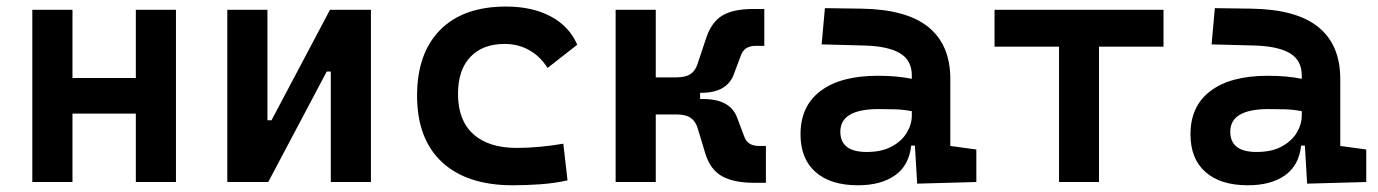

<svg xmlns="http://www.w3.org/2000/svg" viewBox="-20 -547 4142 577"><path d="M388.2 0V-205.6H197.8V0H77.1V-517.6H197.8V-312.5H388.2V-517.6H508.8V0Z M663.1 0V-517.6H783.7V-185.5H795.9L971.7 -517.6H1094.7V0H974.1V-332H961.9L786.1 0Z M1521 9.8Q1383.3 9.8 1308.3 -59.8Q1233.4 -129.4 1233.4 -259.8Q1233.4 -386.7 1302.7 -457Q1372.1 -527.3 1501 -527.3Q1579.6 -527.3 1635.3 -497.6Q1690.9 -467.8 1714.8 -412.6L1625.5 -342.8Q1604 -377.4 1570.6 -396.2Q1537.1 -415 1497.1 -415Q1430.7 -415 1393.6 -376Q1356.4 -336.9 1356.4 -264.6Q1356.4 -185.5 1402.3 -144Q1448.2 -102.5 1532.7 -102.5Q1568.4 -102.5 1603.8 -106Q1639.2 -109.4 1672.9 -115.2L1685.5 -4.9Q1645.5 3.9 1603.5 6.8Q1561.5 9.8 1521 9.8Z M1830.1 0V-517.6H1950.7V-314.5H2011.7Q2040.5 -314.5 2055.2 -324.5Q2069.8 -334.5 2076.2 -354.5L2102.5 -433.6Q2118.7 -481.4 2151.4 -500.7Q2184.1 -520 2243.2 -520H2276.9V-409.2H2251Q2217.8 -409.2 2207.5 -382.8L2186 -325.7Q2166 -268.1 2087.4 -268.1H2084V-249.5H2092.3Q2175.8 -249.5 2195.8 -191.9L2217.3 -134.8Q2227.5 -108.4 2260.7 -108.4H2281.7V2.4H2248Q2185.5 2.4 2150.4 -17.1Q2115.2 -36.6 2100.1 -84L2076.2 -163.1Q2069.8 -183.1 2055.2 -193.1Q2040.5 -203.1 2011.7 -203.1H1950.7V0Z M2736.3 4.9 2729.5 -109.4H2718.3Q2711.9 -49.8 2669.7 -20Q2627.4 9.8 2558.1 9.8Q2476.1 9.8 2430.9 -30Q2385.7 -69.8 2385.7 -143.6Q2385.7 -228.5 2446.3 -273.9Q2506.8 -319.3 2617.7 -319.3Q2676.8 -319.3 2720.2 -310.1V-320.3Q2720.2 -365.7 2684.6 -387Q2648.9 -408.2 2578.1 -410.2L2449.2 -413.6L2459 -522.5L2568.4 -521Q2704.1 -519 2770 -465.6Q2835.9 -412.1 2835.9 -309.6V-108.4L2914.1 -97.7V0ZM2720.2 -212.9Q2693.8 -217.8 2670.2 -218.5Q2646.5 -219.2 2620.6 -219.2Q2505.4 -219.2 2505.4 -151.4Q2505.4 -90.3 2584.5 -90.3Q2629.9 -90.3 2659.9 -106.7Q2689.9 -123 2705.1 -148.2Q2720.2 -173.3 2720.2 -200.2Z M3162.6 0V-406.7H2968.8V-517.6H3476.6V-406.7H3282.7V0Z M3908.2 4.9 3901.4 -109.4H3890.1Q3883.8 -49.8 3841.6 -20Q3799.3 9.8 3730 9.8Q3647.9 9.8 3602.8 -30Q3557.6 -69.8 3557.6 -143.6Q3557.6 -228.5 3618.2 -273.9Q3678.7 -319.3 3789.6 -319.3Q3848.6 -319.3 3892.1 -310.1V-320.3Q3892.1 -365.7 3856.4 -387Q3820.8 -408.2 3750 -410.2L3621.1 -413.6L3630.9 -522.5L3740.2 -521Q3876 -519 3941.9 -465.6Q4007.8 -412.1 4007.8 -309.6V-108.4L4085.9 -97.7V0ZM3892.1 -212.9Q3865.7 -217.8 3842 -218.5Q3818.4 -219.2 3792.5 -219.2Q3677.2 -219.2 3677.2 -151.4Q3677.2 -90.3 3756.3 -90.3Q3801.8 -90.3 3831.8 -106.7Q3861.8 -123 3877 -148.2Q3892.1 -173.3 3892.1 -200.2Z"/></svg>

Font: Cascadia Code SemiBold
Style: Regular
Weight: 600
Monospace: yes
Designer: Aaron Bell
Foundry: Saja Typeworks
Version: Version 2404.023; ttfautohint (v1.8.4)